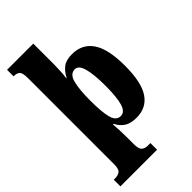

<svg xmlns="http://www.w3.org/2000/svg" viewBox="-295 -850 1181 1181"><g transform="rotate(-45 295.0 -260.0)"><path d="M8 240V182H21Q46 182 61.5 170Q77 158 77 117V-631Q77 -678 64 -690.5Q51 -703 29 -703H22V-760H250V-575Q250 -549 248 -517Q246 -485 243 -466H246Q265 -503 293 -524.5Q321 -546 372 -546Q460 -546 506.5 -478.5Q553 -411 553 -265Q553 -120 508 -54Q463 12 378 12Q328 12 298.5 -6.5Q269 -25 250 -62H245Q247 -40 248.5 -6.5Q250 27 250 60V114Q250 157 265 169.5Q280 182 304 182H327V240ZM316 -64Q351 -64 366 -113Q381 -162 381 -263Q381 -360 366.5 -414Q352 -468 319 -468Q278 -468 264 -414Q250 -360 250 -265Q250 -162 263.5 -113Q277 -64 316 -64Z"/></g></svg>

Font: Noto Serif Tamil Condensed Black
Style: Italic
Weight: 900
Width: 3
Italic angle: -12°
Designer: Indian Type Foundry, Tom Grace, and the Monotype Design Team
Foundry: Monotype Imaging Inc.
Version: Version 2.003; ttfautohint (v1.8.4.7-5d5b)